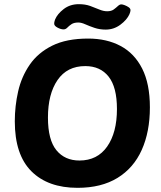

<svg xmlns="http://www.w3.org/2000/svg" viewBox="-20 -893 771 921"><path d="M487 -751Q458 -751 433 -759.5Q408 -768 389 -776.5Q370 -785 356 -785Q335 -785 323 -777Q311 -769 303 -760.5Q295 -752 285 -752Q272 -752 256 -760.5Q240 -769 240 -779Q240 -786 241.5 -790.5Q243 -795 244 -799Q255 -826 285.5 -849.5Q316 -873 358 -873Q389 -873 412.5 -864.5Q436 -856 456 -847.5Q476 -839 494 -839Q514 -839 525.5 -847.5Q537 -856 545.5 -864Q554 -872 562 -872Q568 -872 578.5 -868Q589 -864 597.5 -858Q606 -852 606 -844Q606 -837 601 -825Q589 -798 557.5 -774.5Q526 -751 487 -751ZM352 8Q210 8 130.5 -71.5Q51 -151 51 -311Q51 -384 67 -454.5Q83 -525 122.5 -582.5Q162 -640 230.5 -674Q299 -708 403 -708Q492 -708 558.5 -672.5Q625 -637 662 -564Q699 -491 699 -378Q699 -261 660 -174Q621 -87 543.5 -39.5Q466 8 352 8ZM361 -123Q447 -123 494 -190Q541 -257 541 -370Q541 -475 501 -525.5Q461 -576 389 -576Q302 -576 256 -509Q210 -442 210 -329Q210 -222 250.5 -172.5Q291 -123 361 -123Z"/></svg>

Font: Asap
Style: Bold Italic
Weight: 700
Italic angle: -6°
Designer: Pablo Cosgaya
Foundry: Omnibus-Type
Version: Version 3.001; ttfautohint (v1.8.3)